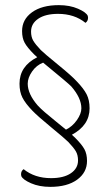

<svg xmlns="http://www.w3.org/2000/svg" viewBox="-20 -724 424 748"><path d="M260 -199 272 -188Q299 -161 309 -142.5Q319 -124 319 -97Q319 -52 280.5 -24Q242 4 176 4Q133 4 101 -10Q69 -24 63 -38Q62 -41 62 -45Q62 -58 72 -65Q115 -30 179 -30Q228 -30 256 -49Q284 -68 284 -99Q284 -120 275.5 -134.5Q267 -149 246 -171Q233 -184 179.5 -228Q126 -272 106 -293Q79 -321 67.5 -343.5Q56 -366 56 -398Q56 -466 125 -501L113 -512Q86 -539 76 -557.5Q66 -576 66 -603Q66 -648 104.5 -676Q143 -704 209 -704Q252 -704 284 -690Q316 -676 322 -662Q323 -659 323 -655Q323 -642 313 -635Q270 -670 206 -670Q157 -670 129 -651Q101 -632 101 -601Q101 -580 109.5 -565.5Q118 -551 139 -529Q152 -516 206 -472Q260 -428 279 -407Q306 -379 317.5 -356.5Q329 -334 329 -302Q329 -236 260 -199ZM127 -313Q138 -301 155.5 -286Q173 -271 199.5 -249.5Q226 -228 237 -219Q262 -231 279.5 -256Q297 -281 297 -302Q297 -342 258 -387Q248 -398 148 -480Q122 -470 105 -445.5Q88 -421 88 -398Q88 -358 127 -313Z"/></svg>

Font: Yanone Kaffeesatz Thin
Style: Regular
Weight: 250
Designer: Yanone (Cyrillic: Daniel Pouzeot)
Foundry: Yanone
Version: Version 1.003;PS 001.003;hotconv 1.0.88;makeotf.lib2.5.64775